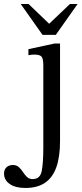

<svg xmlns="http://www.w3.org/2000/svg" viewBox="-115 -698 405 953"><path d="M11 235Q-38 235 -66.5 215.5Q-95 196 -95 163Q-95 144 -83 132.5Q-71 121 -51 121Q-33 121 -21.5 131.5Q-10 142 -1 156Q8 170 19 180.5Q30 191 47 191Q84 191 92 151.5Q100 112 100 32V-373Q100 -406 91.5 -416.5Q83 -427 56 -427Q44 -427 35 -425.5Q26 -424 26 -424V-454L156 -482H183V2Q183 81 164.5 132.5Q146 184 108 209.5Q70 235 11 235ZM162 -525H96L-12 -678H27L129 -580L232 -678H270Z"/></svg>

Font: STIX Two Text
Style: Regular
Weight: 400
Designer: Ross Mills, John Hudson & Paul Hanslow, Tiro Typeworks Ltd; with prior portions MicroPress Inc., and Coen Hoffman.
Foundry: Tiro Typeworks Ltd
Version: Version 2.13 b171